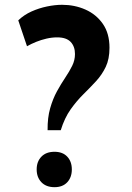

<svg xmlns="http://www.w3.org/2000/svg" viewBox="-20 -771 548 800"><path d="M178.3 -228.6Q177.7 -280.7 189.1 -320.2Q200.4 -359.8 217.5 -390.8Q234.6 -421.8 251.8 -447.4Q269 -473 280.7 -496.6Q292.4 -520.2 292.4 -545.9Q292.4 -577.2 274.5 -596.3Q256.5 -615.3 218.2 -615.3Q196.2 -615.3 173.7 -610.1Q151.3 -604.9 130.7 -596.6Q110.2 -588.3 92.5 -578.3L56.1 -686.2Q79.9 -709.1 111.3 -723.2Q142.8 -737.3 176.1 -744.1Q209.5 -751 238.6 -751Q291.1 -751 336 -731.1Q381 -711.2 408.6 -671.5Q436.2 -631.7 436.2 -572Q436.2 -525.2 420.6 -492.3Q404.9 -459.5 380.2 -432.7Q355.5 -405.9 327.5 -378.3Q299.5 -350.7 274.3 -315.3Q249.1 -279.9 233.2 -228.6ZM207.2 8.9Q172.2 8.9 152.5 -11.7Q132.8 -32.3 132.8 -65Q132.8 -97.9 152.5 -118.2Q172.2 -138.6 207.2 -138.6Q241.2 -138.6 260.3 -118.2Q279.3 -97.9 279.3 -65Q279.3 -32.2 260.3 -11.7Q241.2 8.9 207.2 8.9Z"/></svg>

Font: Comme
Style: Regular
Weight: 400
Designer: Vernon Adams
Foundry: Vernon Adams
Version: Version 1.000;gftools[0.9.27]